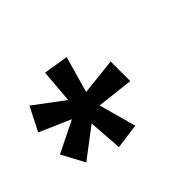

<svg xmlns="http://www.w3.org/2000/svg" viewBox="-160 -1141 858 858"><g transform="rotate(45 268.5 -712.0)"><path d="M330.1 -867.7 310.1 -693.8 486.8 -742.7 502.9 -623.5 341.8 -611.8 448.2 -471.7 339.8 -413.6 266.1 -563 201.2 -414.6 88.9 -471.7 193.8 -611.8 34.2 -625 53.2 -742.7 225.1 -693.8 206.1 -867.7ZM273.9 -750ZM278.3 -1009.8Z"/></g></svg>

Font: Noto Sans Oriya UI
Style: Bold
Weight: 700
Designer: Monotype Design Team
Foundry: Monotype Imaging Inc.
Version: Version 1.01